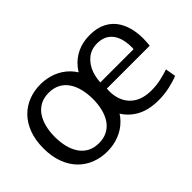

<svg xmlns="http://www.w3.org/2000/svg" viewBox="-84 -807 1095 1095"><g transform="rotate(-45 463.0 -260.0)"><path d="M285.2 10.8Q234.6 10.8 190 -6.5Q145.4 -23.7 111.9 -57.7Q78.4 -91.6 59.1 -142.6Q39.8 -193.6 39.8 -260Q39.8 -326.4 59.1 -377.4Q78.4 -428.4 111.9 -462.3Q145.4 -496.3 190 -513.5Q234.6 -530.8 285.2 -530.8Q335.8 -530.8 380.4 -513.5Q425.1 -496.3 458.8 -462.3Q492.6 -428.4 511.7 -377.4Q530.8 -326.4 530.8 -260Q530.8 -193.6 511.7 -142.6Q492.6 -91.6 458.8 -57.7Q425.1 -23.7 380.4 -6.5Q335.8 10.8 285.2 10.8ZM285.2 -56.7Q324.5 -56.7 353.7 -72.1Q382.9 -87.4 401.6 -115.1Q420.4 -142.8 429.6 -179.8Q438.9 -216.8 438.9 -260Q438.9 -303.2 429.6 -340.2Q420.4 -377.2 401.6 -404.9Q382.9 -432.6 353.7 -447.9Q324.5 -463.3 285.2 -463.3Q245.9 -463.3 217.1 -447.9Q188.2 -432.6 169.2 -404.9Q150.3 -377.2 141 -340.2Q131.8 -303.2 131.8 -260Q131.8 -216.8 141 -179.8Q150.3 -142.8 169.2 -115.1Q188.2 -87.4 217.1 -72.1Q245.9 -56.7 285.2 -56.7ZM699.1 10.8Q613.9 10.8 557.6 -23.5Q501.2 -57.8 473.4 -118.3Q445.6 -178.8 445.6 -258.1Q445.6 -316 461.4 -365.2Q477.2 -414.4 507.7 -451.8Q538.3 -489.3 582.4 -510Q626.6 -530.8 683.6 -530.8Q741.9 -530.8 782.9 -509.5Q824 -488.2 848.4 -449.7Q872.7 -411.2 881.3 -359.1Q889.8 -307.1 882.4 -245.5H495.2L540.2 -279.1Q529.1 -213.9 544.6 -164.3Q560.2 -114.6 601.9 -86.2Q643.7 -57.8 710.6 -57.8Q753.5 -57.8 791.1 -67.1Q828.8 -76.3 852.4 -84.5L863.4 -21.6Q833.6 -8.9 789.3 0.9Q745.1 10.8 699.1 10.8ZM496.2 -296.6H803.2Q804.2 -301.8 804.2 -306.1Q804.2 -310.4 804.2 -312.8Q804.2 -360.4 790.5 -394.8Q776.8 -429.2 749.5 -448.2Q722.1 -467.3 680 -467.3Q631.1 -467.3 597.7 -439.4Q564.3 -411.6 548.5 -366.9Q532.7 -322.2 535.6 -271.9Z"/></g></svg>

Font: Murecho Thin
Style: Regular
Weight: 100
Designer: Neil Summerour
Foundry: Positype
Version: Version 1.010